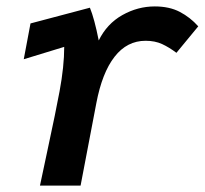

<svg xmlns="http://www.w3.org/2000/svg" viewBox="-20 -578 640 598"><path d="M126.5 -103.5Q155 -236 165.5 -293.5Q180 -371.5 180 -432L54 -393.5L75 -505L260 -554Q274 -520 287.5 -452Q313 -504 361 -531Q409 -558 462 -558Q507.5 -558 540 -541Q572.5 -524 597.5 -496L529.5 -413.5Q507 -430.5 484.8 -440.8Q462.5 -451 433.5 -451Q375.5 -451 336.8 -401.2Q298 -351.5 280 -256.5L231 0H104.5Q115.5 -52 126.5 -103.5Z"/></svg>

Font: JuliaMono
Style: Bold Italic
Weight: 700
Italic angle: -9°
Monospace: yes
Designer: cormullion
Foundry: corm
Version: Version 0.057; ttfautohint (v1.8.4)